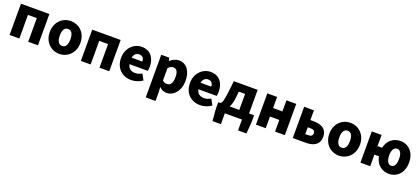

<svg xmlns="http://www.w3.org/2000/svg" viewBox="59 -1829 7160 3283"><g transform="rotate(20 3638.5 -188.0)"><path d="M72 0H250V-430H411V0H589V-569H72Z M979 14C1123 14 1257 -96 1257 -285C1257 -473 1123 -583 979 -583C834 -583 700 -473 700 -285C700 -96 834 14 979 14ZM979 -130C912 -130 882 -190 882 -285C882 -379 912 -439 979 -439C1045 -439 1075 -379 1075 -285C1075 -190 1045 -130 979 -130Z M1369 0H1547V-430H1708V0H1886V-569H1369Z M2287 14C2353 14 2431 -9 2490 -51L2431 -158C2390 -134 2352 -122 2311 -122C2239 -122 2185 -154 2169 -232H2503C2507 -246 2511 -277 2511 -309C2511 -464 2431 -583 2267 -583C2130 -583 1997 -469 1997 -285C1997 -96 2123 14 2287 14ZM2166 -349C2178 -416 2221 -447 2270 -447C2335 -447 2360 -405 2360 -349Z M2625 207H2803V44L2797 -45C2835 -7 2881 14 2929 14C3051 14 3168 -98 3168 -294C3168 -469 3082 -583 2946 -583C2887 -583 2831 -554 2786 -514H2783L2770 -569H2625ZM2887 -132C2860 -132 2831 -140 2803 -165V-390C2833 -423 2860 -438 2893 -438C2956 -438 2985 -391 2985 -291C2985 -177 2941 -132 2887 -132Z M3541 14C3607 14 3685 -9 3744 -51L3685 -158C3644 -134 3606 -122 3565 -122C3493 -122 3439 -154 3423 -232H3757C3761 -246 3765 -277 3765 -309C3765 -464 3685 -583 3521 -583C3384 -583 3251 -469 3251 -285C3251 -96 3377 14 3541 14ZM3420 -349C3432 -416 3475 -447 3524 -447C3589 -447 3614 -405 3614 -349Z M3989 0H4301V197H4454L4471 -22V-139H4379V-569H3946L3920 -347C3901 -188 3882 -154 3855 -139H3818V-22L3836 197H3989ZM4028 -139C4050 -181 4066 -236 4074 -306L4087 -430H4201V-139Z M4555 0H4733V-212H4903V0H5081V-569H4903V-367H4733V-569H4555Z M5225 0H5461C5599 0 5707 -49 5707 -198C5707 -342 5599 -392 5461 -392H5403V-569H5225ZM5403 -136V-261H5453C5510 -261 5536 -239 5536 -199C5536 -156 5510 -136 5453 -136Z M6066 14C6210 14 6344 -96 6344 -285C6344 -473 6210 -583 6066 -583C5921 -583 5787 -473 5787 -285C5787 -96 5921 14 6066 14ZM6066 -130C5999 -130 5969 -190 5969 -285C5969 -379 5999 -439 6066 -439C6132 -439 6162 -379 6162 -285C6162 -190 6132 -130 6066 -130Z M6966 -130C6909 -130 6875 -190 6875 -285C6875 -379 6909 -439 6966 -439C7028 -439 7055 -379 7055 -285C7055 -190 7028 -130 6966 -130ZM6977 14C7121 14 7238 -96 7238 -285C7238 -473 7121 -583 6977 -583C6846 -583 6745 -502 6717 -366H6634V-569H6456V0H6634V-211H6716C6742 -69 6844 14 6977 14Z"/></g></svg>

Font: Noto Sans CJK TC Black
Style: Regular
Weight: 900
Designer: Ryoko NISHIZUKA 西塚涼子 (kana, bopomofo & ideographs); Paul D. Hunt (Latin, Greek & Cyrillic); Sandoll Communications 산돌커뮤니
Foundry: Adobe
Version: Version 2.004;hotconv 1.0.118;makeotfexe 2.5.65603